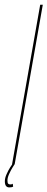

<svg xmlns="http://www.w3.org/2000/svg" viewBox="-84 -695 200 812"><path d="M-33 0 86 -675H97L-22 0ZM-45 97.5Q-63.5 97.5 -63.5 71.5Q-63.5 58 -56.2 41.8Q-49 25.5 -41.2 13.2Q-33.5 1 -32.5 0H-22.5Q-23.5 1.5 -31 13.5Q-38.5 25.5 -45.5 41Q-52.5 56.5 -52.5 68.5Q-52.5 79.5 -49 82.2Q-45.5 85 -40.5 85Q-33.5 85 -30 82L-28.5 94.5Q-33.5 97.5 -45 97.5Z"/></svg>

Font: Anybody UltraCondensed Thin
Style: Italic
Weight: 100
Width: 1
Italic angle: -10°
Designer: Tyler Finck
Foundry: Etcetera Type Company
Version: Version 1.010; ttfautohint (v1.8.3) -l 8 -r 50 -G 200 -x 14 